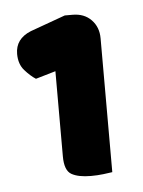

<svg xmlns="http://www.w3.org/2000/svg" viewBox="-36 -652 293 393"><g transform="rotate(-5 111.0 -455.0)"><path d="M180 -293Q174 -292 161.5 -290.5Q149 -289 136 -289Q110 -289 96 -297Q82 -305 82 -334V-509L41 -497Q30 -504 18.5 -517Q7 -530 7 -551Q7 -582 39 -595L111 -621H127Q151 -621 165.5 -606Q180 -591 180 -568Z"/></g></svg>

Font: Baloo Tamma
Style: Regular
Weight: 400
Designer: Divya Kowshik and Ek Type
Foundry: Ek Type
Version: Version 1.443;PS 1.000;hotconv 16.6.51;makeotf.lib2.5.65220;